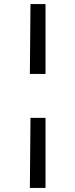

<svg xmlns="http://www.w3.org/2000/svg" viewBox="-20 -845 371 945"><path d="M204 -265V80H127L130 -265ZM204 -825V-481H127L130 -825Z"/></svg>

Font: Yaldevi ExtraLight Medium
Style: Regular
Weight: 500
Version: Version 1.100